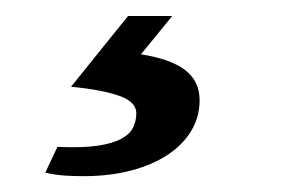

<svg xmlns="http://www.w3.org/2000/svg" viewBox="-20 -20 373 240"><path d="M195.3 0 156.2 47.9Q193.4 53.7 211.4 67.6Q229.5 81.5 229.5 105Q229.5 126 219.2 143.3Q209 160.6 189.9 173.3Q170.9 186 144 193.1Q117.2 200.2 84.5 200.2Q72.8 200.2 61 199.5Q49.3 198.7 36.6 195.8L51.8 163.6Q83 165 102.3 162.1Q121.6 159.2 132.3 153.1Q143.1 147 146.7 138.7Q150.4 130.4 150.4 121.6Q150.4 107.4 129.4 99.9Q108.4 92.3 68.8 88.4L140.1 0Z"/></svg>

Font: PT Astra Sans
Style: Italic
Weight: 400
Italic angle: -16°
Designer: A.Korolkova, I. Chaeva
Foundry: ParaType Ltd
Version: Version 1.001; ttfautohint (v1.6)